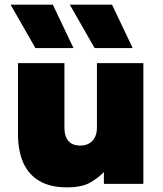

<svg xmlns="http://www.w3.org/2000/svg" viewBox="-20 -792 700 827"><path d="M268.5 15Q196.5 15 149.8 -12.5Q103 -40 80.2 -91.2Q57.5 -142.5 57.5 -214V-520H257.5V-241Q257.5 -205 274.5 -185Q291.5 -165 326.5 -165Q349 -165 365 -174.8Q381 -184.5 389.2 -201.5Q397.5 -218.5 397.5 -241V-520H597.5V0H427.5V-51Q406 -28 370 -6.5Q334 15 268.5 15ZM387.5 -585 280.5 -772H462.5L551.5 -585ZM132.5 -585 25.5 -772H207.5L296.5 -585Z"/></svg>

Font: Geologica Roman Black
Style: Regular
Weight: 900
Designer: Sindre Bremnes, Frode Helland
Foundry: Monokrom Skriftforlag AS
Version: Version 1.010;gftools[0.9.28]